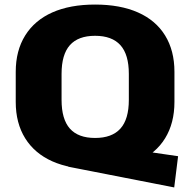

<svg xmlns="http://www.w3.org/2000/svg" viewBox="-20 -731 835 842"><path d="M279 0 342 -107 761 -46 744 91ZM397 11Q287 11 209.5 -23.5Q132 -58 90.5 -124.5Q49 -191 49 -284V-416Q49 -509 90.5 -575.5Q132 -642 209.5 -676.5Q287 -711 397 -711Q507 -711 585 -676.5Q663 -642 704 -575.5Q745 -509 745 -416V-284Q745 -191 704 -124.5Q663 -58 585 -23.5Q507 11 397 11ZM397 -126Q471 -126 508 -167Q545 -208 545 -293V-407Q545 -492 508 -533Q471 -574 397 -574Q323 -574 286.5 -533Q250 -492 250 -407V-293Q250 -208 286.5 -167Q323 -126 397 -126Z"/></svg>

Font: Pathway Extreme 28pt ExtraBold
Style: Regular
Weight: 800
Designer: Eduardo Rodriguez Tunni
Foundry: Eduardo Rodriguez Tunni
Version: Version 1.001;gftools[0.9.26]